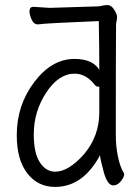

<svg xmlns="http://www.w3.org/2000/svg" viewBox="-20 -718 540 756"><path d="M197 18Q129 18 87.5 -35.5Q46 -89 46 -186Q46 -304 115 -395Q184 -486 273 -486Q345 -486 371 -443Q371 -529 369 -635Q167 -627 129 -622Q113 -622 104.5 -641Q96 -660 96 -674Q97 -692 112 -691Q119 -691 137.5 -689.5Q156 -688 176 -687Q189 -687 367 -693Q378 -694 380 -695Q389 -698 403.5 -698Q418 -698 429.5 -680Q441 -662 441 -651Q441 -643 438 -630Q438 -628 437 -622Q436 -526 436 -185Q436 -142 444.5 -101Q453 -60 467 -38L469 -32Q469 -21 456 -4.5Q443 12 426 12Q403 12 388.5 -40.5Q374 -93 374 -107Q307 18 197 18ZM197 -42Q250 -42 311 -111Q371 -182 371 -276V-376Q371 -377 365 -377Q359 -377 354 -383Q319 -428 274 -428Q211 -428 162 -353.5Q113 -279 113 -189Q113 -115 137 -78.5Q161 -42 197 -42Z"/></svg>

Font: LXGW WenKai Mono TC
Style: Regular
Weight: 400
Designer: LXGW / Fontworks Inc.
Foundry: LXGW / Fontworks Inc.
Version: Version 1.330